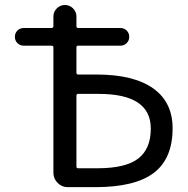

<svg xmlns="http://www.w3.org/2000/svg" viewBox="-20 -775 756 774"><path d="M288.1 -482.4Q288.1 -474.6 294.9 -474.6H368.2Q518.6 -474.6 597.2 -418.9Q675.8 -363.3 675.8 -257.8Q675.8 -135.7 600.1 -78.1Q524.4 -20.5 363.3 -20.5H252.9Q229.5 -20.5 212.4 -37.6Q195.3 -54.7 195.3 -78.1V-584Q195.3 -590.8 187.5 -590.8H76.2Q60.5 -590.8 50.3 -601.1Q40 -611.3 40 -626.5Q40 -641.6 50.3 -651.9Q60.5 -662.1 76.2 -662.1H187.5Q195.3 -662.1 195.3 -669.9V-709Q195.3 -727.5 209 -741.2Q222.7 -754.9 241.7 -754.9Q260.7 -754.9 274.4 -741.2Q288.1 -727.5 288.1 -709V-669.9Q288.1 -662.1 294.9 -662.1H464.8Q480.5 -662.1 490.7 -651.9Q501 -641.6 501 -626.5Q501 -611.3 490.7 -601.1Q480.5 -590.8 464.8 -590.8H294.9Q288.1 -590.8 288.1 -584ZM288.1 -103.5Q288.1 -96.7 294.9 -96.7H373Q486.3 -96.7 537.1 -135.7Q587.9 -174.8 587.9 -256.8Q587.9 -396.5 377.9 -396.5Q377 -396.5 375 -396.5H294.9Q288.1 -396.5 288.1 -388.7Z"/></svg>

Font: Gen Jyuu Gothic P Regular
Style: Regular
Weight: 400
Designer: [Source Han Sans]
Ryoko NISHIZUKA  (kana & ideographs); Paul D. Hunt (Latin, Greek & Cyrillic); Wenlong ZHANG  (bopomofo
Version: Version 1.002.20150607